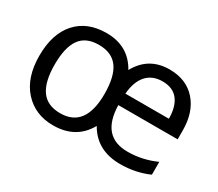

<svg xmlns="http://www.w3.org/2000/svg" viewBox="-104 -767 1134 998"><g transform="rotate(30 463.0 -267.5)"><path d="M667 -545Q768 -545 826 -479.5Q884 -414 884 -304V-251H528Q532 -65 690 -65Q778 -65 860 -102V-25Q781 10 689 10Q548 10 485 -101Q423 10 286 10Q178 10 111 -64Q44 -138 44 -269Q44 -400 109 -472.5Q174 -545 289 -545Q421 -545 482 -435Q542 -545 667 -545ZM666 -473Q606 -473 571 -434Q536 -395 530 -321H791Q791 -393 760 -433Q729 -473 666 -473ZM136 -269Q136 -166 172.5 -114.5Q209 -63 287 -63Q437 -63 437 -265Q437 -370 400 -421Q363 -472 285 -472Q207 -472 171.5 -421.5Q136 -371 136 -269Z"/></g></svg>

Font: Advent Sans Logo
Style: Regular
Weight: 400
Designer: Types & Symbols
Foundry: Types & Symbols
Version: Version 1.002